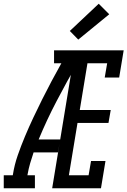

<svg xmlns="http://www.w3.org/2000/svg" viewBox="-57 -1003 679 1023"><path d="M-37 0V-69H11L12 -74Q20 -125 37.5 -175.5Q55 -226 76 -276Q97 -326 120 -375Q143 -424 167.5 -473Q192 -522 217.5 -570Q243 -618 270 -666H231V-735H401L390 -666H355Q298 -566 245 -465Q192 -364 149 -260H264L252 -191H122Q112 -162 103.5 -132.5Q95 -103 90 -74L89 -69H129V0ZM221 0 342 -735H602L578 -590H501L514 -666H409L368 -417H533L521 -348H356L310 -69H415L428 -145H505L481 0ZM360 -792 315 -838 469 -983 525 -927Z"/></svg>

Font: Iosevka QP
Style: Italic
Weight: 400
Italic angle: -9°
Designer: Belleve Invis
Foundry: Belleve Invis
Version: Version 20.0.0; ttfautohint (v1.8.4)